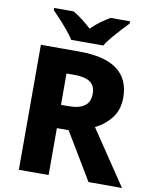

<svg xmlns="http://www.w3.org/2000/svg" viewBox="-99 -1006 871 1080"><g transform="rotate(10 336.5 -465.5)"><path d="M304 -714Q592 -714 592 -501Q592 -432 555.5 -385Q519 -338 464 -311L673 0H482L321 -268H254V0H84V-714ZM297 -580H254V-401H297Q358 -401 388.5 -423.5Q419 -446 419 -495Q419 -538 390 -559Q361 -580 297 -580ZM247 -771Q233 -794 210.5 -821Q188 -848 164.5 -873.5Q141 -899 122 -918V-931H233Q260 -915 285.5 -895.5Q311 -876 338 -851Q363 -876 390.5 -896Q418 -916 444 -931H555V-918Q537 -900 513.5 -874.5Q490 -849 467 -821.5Q444 -794 430 -771Z"/></g></svg>

Font: Noto Sans Tamil ExtraBold
Style: Regular
Weight: 800
Designer: Jelle Bosma - Monotype Design Team
Foundry: Monotype Imaging Inc.
Version: Version 2.004; ttfautohint (v1.8.4.7-5d5b)